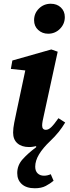

<svg xmlns="http://www.w3.org/2000/svg" viewBox="-20 -772 372 1025"><path d="M166 233Q121 233 96.5 211Q72 189 72 152Q72 110 101.5 77.5Q131 45 173 14V8Q168 9 158 11Q148 13 135 13Q96 13 73 -7Q50 -27 50 -64Q50 -87 56 -117Q62 -147 68 -175L115 -396L38 -404L46 -449L254 -508L288 -496L214 -156Q210 -139 207.5 -125.5Q205 -112 205 -102Q205 -79 225 -79Q239 -79 254 -93.5Q269 -108 292 -141L328 -118Q297 -65 248 -19Q209 18 188.5 52Q168 86 168 118Q168 141 181 153.5Q194 166 215 166Q233 166 251 158L266 193Q248 208 224.5 220.5Q201 233 166 233ZM237 -592Q206 -592 184 -612Q162 -632 162 -664Q162 -701 188 -726.5Q214 -752 251 -752Q284 -752 305 -732Q326 -712 326 -681Q326 -644 300 -618Q274 -592 237 -592Z"/></svg>

Font: Source Serif 4 SmText
Style: Bold Italic
Weight: 700
Italic angle: -12°
Designer: Frank Grießhammer
Foundry: Adobe
Version: Version 4.005;hotconv 1.1.0;makeotfexe 2.6.0